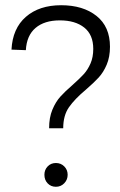

<svg xmlns="http://www.w3.org/2000/svg" viewBox="-20 -707 459 735"><path d="M214 -687Q298 -687 349.5 -646Q401 -605 401 -528Q401 -489 388.5 -459.5Q376 -430 357.5 -410Q339 -390 309 -364Q266 -328 244 -296.5Q222 -265 222 -216H168Q168 -257 180.5 -287Q193 -317 211 -337Q229 -357 258 -382Q286 -407 301 -423.5Q316 -440 326.5 -464Q337 -488 337 -520Q337 -574 302.5 -601.5Q268 -629 209 -629Q150 -629 116 -600Q82 -571 79 -515L24 -517Q28 -598 79 -642.5Q130 -687 214 -687ZM239 -38Q239 -19 226 -5.5Q213 8 194 8Q175 8 162.5 -5Q150 -18 150 -38Q150 -57 162.5 -70Q175 -83 194 -83Q213 -83 226 -70Q239 -57 239 -38Z"/></svg>

Font: TypoPRO Montserrat Alternates
Style: Regular
Weight: 300
Designer: Julieta Ulanovsky
Foundry: Julieta Ulanovsky
Version: Version 6.001